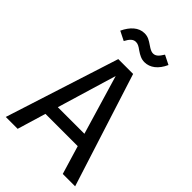

<svg xmlns="http://www.w3.org/2000/svg" viewBox="-263 -999 1098 1098"><g transform="rotate(45 286.5 -450.0)"><path d="M345 -782C390 -782 429 -812 454 -868L398 -896C379 -865 365 -852 345 -852C340 -852 334 -853 329 -855C318 -859 303 -869 299 -872C274 -889 257 -900 229 -900C182 -900 145 -865 120 -812L176 -784C193 -816 208 -830 229 -830C244 -830 256 -824 276 -809C301 -792 320 -782 345 -782ZM567 0 347 -689H227L6 0H102L154 -173H415L467 0ZM285 -610 392 -250H177Z"/></g></svg>

Font: Fira Sans
Style: Regular
Weight: 400
Designer: Carrois Corporate & Edenspiekermann AG
Foundry: Carrois Corporate GbR & Edenspiekermann AG
Version: Version 4.203